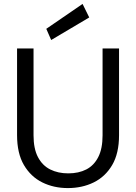

<svg xmlns="http://www.w3.org/2000/svg" viewBox="-20 -947 695 979"><path d="M326 12Q254 12 195.5 -17Q137 -46 102 -105.5Q67 -165 67 -258V-700H151V-257Q151 -189 173.5 -146Q196 -103 236 -83Q276 -63 328 -63Q381 -63 420 -83Q459 -103 481 -146Q503 -189 503 -257V-700H587V-258Q587 -165 552 -105.5Q517 -46 458 -17Q399 12 326 12ZM241 -743 216 -800 401 -927 435 -858Z"/></svg>

Font: DM Sans 11pt
Style: Regular
Weight: 400
Version: Version 4.004;gftools[0.9.30]